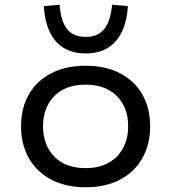

<svg xmlns="http://www.w3.org/2000/svg" viewBox="-20 -783 724 812"><path d="M342 9Q258 9 196.5 -23.5Q135 -56 102 -114Q69 -172 69 -249Q69 -326 102 -383.5Q135 -441 196.5 -473Q258 -505 342 -505Q427 -505 488 -473Q549 -441 582 -383.5Q615 -326 615 -249Q615 -172 582 -114Q549 -56 488 -23.5Q427 9 342 9ZM342 -72Q426 -72 474 -121Q522 -170 522 -249Q522 -328 474.5 -376.5Q427 -425 342 -425Q257 -425 209.5 -376.5Q162 -328 162 -249Q162 -170 209.5 -121Q257 -72 342 -72ZM343 -557Q287 -557 248.5 -581Q210 -605 189.5 -650Q169 -695 165 -757L232 -763Q237 -695 263 -661Q289 -627 343 -627Q395 -627 421.5 -661Q448 -695 454 -763L521 -757Q517 -695 496 -650Q475 -605 436.5 -581Q398 -557 343 -557Z"/></svg>

Font: Nunito Sans 7pt SemiExpanded
Style: Regular
Weight: 400
Width: 6
Designer: Vernon Adams
Foundry: Vernon Adams
Version: Version 3.101;gftools[0.9.27]